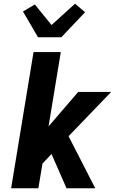

<svg xmlns="http://www.w3.org/2000/svg" viewBox="-20 -1016 640 1036"><path d="M339 0 258 -185 209 -133 187 0H40L161 -735H308L242 -334L402 -520H580L350 -281L494 0ZM185 -815 104 -954 168 -992 258 -881 385 -996 439 -950 311 -815Z"/></svg>

Font: Iosevka Aile Heavy
Style: Italic
Weight: 900
Italic angle: -9°
Designer: Belleve Invis
Foundry: Belleve Invis
Version: Version 31.1.0; ttfautohint (v1.8.4)